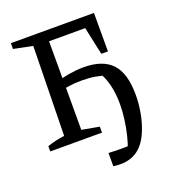

<svg xmlns="http://www.w3.org/2000/svg" viewBox="-152 -769 981 1088"><g transform="rotate(-20 338.5 -224.5)"><path d="M38 0V-32Q65 -41 90.5 -47Q116 -53 142 -56L152 -595L38 -618V-653H539V-421H499L463 -589H245V-55L350 -36V0ZM387 204Q367 204 345 201V121Q363 122 382.5 122.5Q402 123 421 123Q440 123 459.5 122.5Q479 122 498 121L454 139Q467 109 477.5 66Q488 23 494.5 -25Q501 -73 501 -119Q501 -181 488.5 -232Q476 -283 455 -316L490 -293Q458 -305 422 -311Q386 -317 342 -317Q303 -317 266.5 -312Q230 -307 194 -299V-353Q246 -369 292 -376.5Q338 -384 377 -384Q493 -384 548 -325Q603 -266 603 -137Q603 -82 593 -28Q583 26 566 68Q539 137 495 170.5Q451 204 387 204Z"/></g></svg>

Font: Piazzolla 24pt Medium
Style: Regular
Weight: 500
Designer: Juan Pablo del Peral
Foundry: Huerta Tipografica
Version: Version 2.005